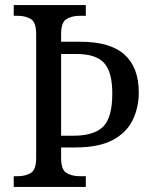

<svg xmlns="http://www.w3.org/2000/svg" viewBox="-20 -734 601 754"><path d="M34 0V-42H50Q79 -42 100.5 -54.5Q122 -67 122 -113V-601Q122 -647 100.5 -659.5Q79 -672 50 -672H34V-714H317V-672H294Q263 -672 241.5 -659.5Q220 -647 220 -600V-570H296Q413 -570 469 -519.5Q525 -469 525 -371Q525 -312 501 -262.5Q477 -213 422.5 -184Q368 -155 276 -155H220V-114Q220 -67 241.5 -54.5Q263 -42 294 -42H317V0ZM268 -201Q349 -201 385 -236.5Q421 -272 421 -367Q421 -451 389 -486.5Q357 -522 280 -522H220V-201Z"/></svg>

Font: Noto Serif Sinhala SemiCondensed
Style: Regular
Weight: 400
Width: 4
Designer: Jelle Bosma - Monotype Design Team
Foundry: Monotype Imaging Inc.
Version: Version 2.007; ttfautohint (v1.8.4.7-5d5b)